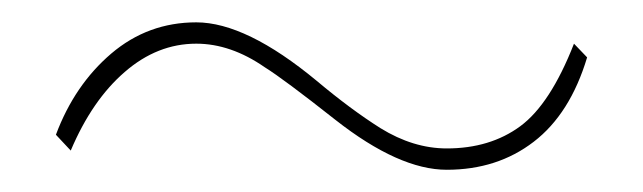

<svg xmlns="http://www.w3.org/2000/svg" viewBox="-20 -411 573 171"><path d="M491.2 -372.1 502.9 -359.9Q487.8 -309.6 455.3 -284.7Q422.9 -259.8 377.9 -259.8Q335.4 -259.8 278.8 -304.2Q232.4 -340.8 215.8 -351.1Q185.5 -372.1 154.8 -372.1Q120.1 -372.1 91.1 -346.9Q62 -321.8 43 -276.9L29.8 -291Q46.4 -335.4 79.1 -363.3Q111.8 -391.1 154.8 -391.1Q199.2 -391.1 262.2 -338.9Q292.5 -313.5 318.8 -296.9Q348.1 -278.8 377.9 -278.8Q416.5 -278.8 443.4 -298.6Q470.2 -318.4 491.2 -372.1Z"/></svg>

Font: Sinkin Sans 100 Thin
Style: Regular
Weight: 100
Designer: Keith Bates
Foundry: K-Type
Version: Sinkin Sans (version 1.0)  by Keith Bates   •   © 2014   www